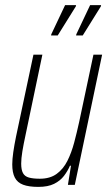

<svg xmlns="http://www.w3.org/2000/svg" viewBox="-20 -724 426 752"><path d="M130 8Q93 8 70.5 -0.5Q48 -9 38 -28.5Q28 -48 28 -80Q28 -100 32 -128Q36 -156 43 -190L111 -510H146L80 -195Q72 -158 67.5 -130.5Q63 -103 63 -83Q63 -59 70 -46Q77 -33 93.5 -28.5Q110 -24 136 -24Q176 -24 202 -43Q228 -62 244 -94Q260 -126 270.5 -165.5Q281 -205 290 -246L346 -510H380L273 0H246L258 -75H254Q245 -54 230.5 -35Q216 -16 192 -4Q168 8 130 8ZM278 -585 279 -590 333 -704H376L375 -699L304 -585ZM180 -585 181 -590 235 -704H278L277 -699L206 -585Z"/></svg>

Font: Saira Condensed Thin
Style: Italic
Weight: 250
Width: 3
Italic angle: -12°
Designer: Hector Gatti with collaboration of the Omnibus-Type team
Foundry: Omnibus-Type
Version: Version 1.101